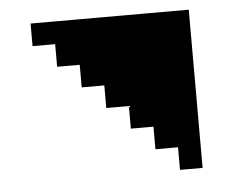

<svg xmlns="http://www.w3.org/2000/svg" viewBox="-40 -670 641 529"><g transform="rotate(-5 281.0 -406.0)"><path d="M500 -187.5H437.5V-250H500ZM500 -250H437.5V-312.5H500ZM500 -312.5H437.5V-375H500ZM500 -375H437.5V-437.5H500ZM500 -437.5H437.5V-500H500ZM500 -500H437.5V-562.5H500ZM500 -562.5H437.5V-625H500ZM437.5 -562.5H375V-625H437.5ZM375 -562.5H312.5V-625H375ZM312.5 -562.5H250V-625H312.5ZM250 -562.5H187.5V-625H250ZM187.5 -562.5H125V-625H187.5ZM125 -562.5H62.5V-625H125ZM437.5 -250H375V-312.5H437.5ZM437.5 -312.5H375V-375H437.5ZM437.5 -375H375V-437.5H437.5ZM375 -437.5H312.5V-500H375ZM375 -500H312.5V-562.5H375ZM312.5 -500H250V-562.5H312.5ZM312.5 -437.5H250V-500H312.5ZM250 -437.5H187.5V-500H250ZM375 -312.5H312.5V-375H375ZM375 -375H312.5V-437.5H375ZM312.5 -375H250V-437.5H312.5ZM437.5 -437.5H375V-500H437.5ZM437.5 -500H375V-562.5H437.5ZM250 -500H187.5V-562.5H250ZM187.5 -500H125V-562.5H187.5Z"/></g></svg>

Font: Yarndings 12
Style: Regular
Weight: 400
Designer: Sarah Cadigan-Fried
Version: Version 1.000; ttfautohint (v1.8.4.7-5d5b)